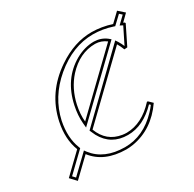

<svg xmlns="http://www.w3.org/2000/svg" viewBox="-114 -582 732 724"><g transform="rotate(-30 252.0 -220.0)"><path d="M478 -460.9 503.9 -438 475.6 -410.2Q478.5 -408.7 481.4 -407.2L482.9 -403.8L442.4 -321.8L429.2 -320.8Q422.4 -338.4 414.6 -351.1L173.8 -118.7Q197.8 -55.2 261.7 -45.4Q271.5 -43.9 280.3 -43.9Q347.2 -44.9 403.8 -106.9H407.7L424.3 -90.8Q366.7 -7.8 276.9 7.3Q261.2 9.8 247.1 9.8Q151.4 8.8 105 -51.8L29.3 21L4.9 -4.9L86.9 -84Q65.4 -138.2 80.1 -208Q104 -320.8 205.1 -389.2Q278.3 -439 354.5 -439Q397.5 -438.5 440.4 -424.8ZM343.8 -394Q275.9 -394 222.7 -335.9Q183.6 -292 169.9 -230Q161.6 -191.4 165 -159.2L391.1 -377.4Q369.6 -393.6 343.8 -394ZM478.5 -447.3 442.9 -413.6 437.5 -415.5Q395.5 -429.2 354.5 -429.2Q266.1 -429.2 186.5 -362.3Q109.9 -297.4 89.8 -206.1Q76.2 -138.2 96.2 -87.9L98.6 -81.5L19 -4.9L29.8 6.8L106.4 -66.9L112.8 -58.1Q157.2 -0.5 247.1 0Q328.1 0 391.6 -66.9Q402.3 -78.1 411.1 -89.8L405.8 -94.7Q347.2 -34.2 280.3 -34.2Q207.5 -34.2 173.3 -96.7Q168.5 -106 165 -114.7L162.1 -121.1L416 -367.2L422.9 -356.9Q430.2 -345.2 436 -331.5L470.7 -401.4L458.5 -407.7L489.3 -437.5ZM343.8 -403.8Q374 -403.3 397.5 -385.3L406.2 -377.9L156.7 -137.7L154.8 -158.2Q151.9 -192.9 160.2 -231.9Q182.1 -335 264.2 -381.8Q303.7 -403.8 343.8 -403.8Z"/></g></svg>

Font: Linux Biolinum Outline O
Style: Italic
Weight: 400
Italic angle: -12°
Designer: Philipp H. Poll
Foundry: Philipp H. Poll
Version: Version 0.6.2